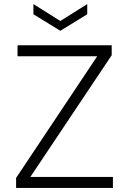

<svg xmlns="http://www.w3.org/2000/svg" viewBox="-20 -922 632 942"><path d="M408 -902V-852L276 -771L144 -852V-902L276 -819ZM528 -651 129 -54H534V0H59V-49L457 -646H66V-700H528Z"/></svg>

Font: Albert Sans Light
Style: Regular
Weight: 300
Designer: Andreas Rasmussen
Foundry: a.Foundry
Version: Version 1.025